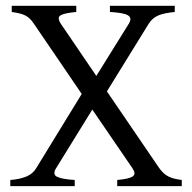

<svg xmlns="http://www.w3.org/2000/svg" viewBox="-20 -635 655 655"><path d="M379.9 0V-21Q401.4 -22.9 414.6 -26.1Q427.7 -29.3 433.6 -33.9Q439.5 -38.6 438.7 -45.4Q438 -52.2 431.2 -62L294.9 -261.2L171.9 -62Q158.2 -40.5 174.1 -32.2Q189.9 -23.9 234.9 -21V0H15.1V-21Q46.9 -23.4 69.3 -32.5Q91.8 -41.5 104 -62L258.8 -314.5L96.2 -553.2Q88.9 -564 82 -570.8Q75.2 -577.6 66.7 -582Q58.1 -586.4 47.1 -589.1Q36.1 -591.8 20 -594.2V-615.2H240.2V-594.2Q198.7 -590.3 186.3 -582.5Q173.8 -574.7 188 -553.2L308.6 -376L418.9 -553.2Q425.8 -564.5 424.8 -571.5Q423.8 -578.6 415.5 -583.3Q407.2 -587.9 392.1 -590.3Q377 -592.8 355 -594.2V-615.2H576.2V-594.2Q558.6 -592.3 544.7 -589.6Q530.8 -586.9 520 -582.3Q509.3 -577.6 501.2 -570.6Q493.2 -563.5 486.8 -553.2L344.7 -323.2L522.9 -62Q530.3 -51.8 537.8 -44.7Q545.4 -37.6 554.4 -33Q563.5 -28.3 574.7 -25.6Q585.9 -22.9 600.1 -21V0Z"/></svg>

Font: Gentium Unicode
Style: Regular
Weight: 400
Version: Version 1.009